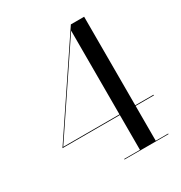

<svg xmlns="http://www.w3.org/2000/svg" viewBox="-175 -876 944 1001"><g transform="rotate(-30 297.0 -375.0)"><path d="M550 -3.5H475V-213H585V-217H475V-750H395L34.5 -213H380V-3.5H285V0H550ZM41.5 -217 380 -721V-217Z"/></g></svg>

Font: Bodoni* 48pt
Style: Regular
Weight: 400
Version: Version 2.3